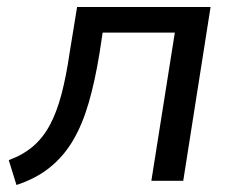

<svg xmlns="http://www.w3.org/2000/svg" viewBox="-20 -516 680 548"><path d="M27 12 5 -59Q46 -74 74.5 -98.5Q103 -123 122.5 -159.5Q142 -196 155.5 -247Q169 -298 179 -367L200 -496H581L503 0H412L479 -423H273L264 -364Q251 -284 233 -222Q215 -160 188 -114.5Q161 -69 121.5 -37.5Q82 -6 27 12Z"/></svg>

Font: Nunito Sans 7pt
Style: Italic
Weight: 400
Italic angle: -9°
Designer: Vernon Adams
Foundry: Vernon Adams
Version: Version 3.101;gftools[0.9.27]